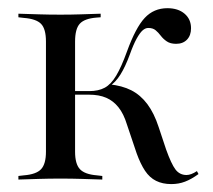

<svg xmlns="http://www.w3.org/2000/svg" viewBox="-20 -447 530 478"><path d="M94.4 -206.5V-343.5Q94.4 -375 82.3 -387.5Q70.2 -400 39.5 -402.4L25.8 -404V-412.9Q52.4 -412.1 77 -411.3Q101.6 -410.5 130.6 -410.5Q157.3 -410.5 181 -411.3Q204.8 -412.1 230.6 -412.9V-404L220.2 -403.2Q190.3 -400.8 178.6 -387.9Q166.9 -375 166.9 -343.5V-206.5ZM130.6 -2.4Q101.6 -2.4 77 -1.6Q52.4 -0.8 25.8 0V-8.9L39.5 -10.5Q70.2 -12.9 82.3 -25.8Q94.4 -38.7 94.4 -69.4V-206.5H166.9V-69.4Q166.9 -38.7 179 -25.8Q191.1 -12.9 221 -10.5L234.7 -8.9V0Q208.1 -0.8 183.5 -1.6Q158.9 -2.4 130.6 -2.4ZM406.5 11.3Q384.7 11.3 368.5 3.2Q352.4 -4.8 341.1 -21.8Q329.8 -38.7 320.2 -65.3L296 -137.1Q287.9 -163.7 275 -179.8Q262.1 -196 244.4 -203.6Q226.6 -211.3 201.6 -211.3H159.7V-220.2H202.4Q225 -220.2 240.7 -228.6Q256.5 -237.1 269.4 -258.9Q282.3 -280.6 296 -318.5Q317.7 -378.2 340.3 -402.4Q362.9 -426.6 396.8 -426.6Q423.4 -426.6 439.5 -412.9Q455.6 -399.2 455.6 -376.6Q455.6 -358.9 445.6 -348.4Q435.5 -337.9 418.5 -337.9Q404 -337.9 395.2 -344Q386.3 -350 380.2 -358.1Q374.2 -366.1 367.3 -371.8Q360.5 -377.4 349.2 -377.4Q341.9 -377.4 335.1 -371.4Q328.2 -365.3 320.2 -350.8Q312.1 -336.3 303.2 -311.3Q291.9 -280.6 279.8 -261.3Q267.7 -241.9 251.6 -231.5V-237.1Q283.9 -233.9 306.9 -222.2Q329.8 -210.5 346.8 -187.9Q363.7 -165.3 375 -130.6L393.5 -75Q406.5 -38.7 416.9 -25Q427.4 -11.3 444.4 -11.3Q455.6 -11.3 470.2 -21L474.2 -13.7Q456.5 -0.8 440.7 5.2Q425 11.3 406.5 11.3Z"/></svg>

Font: Playfair 144pt SemiCondensed Light
Style: Regular
Weight: 300
Width: 4
Designer: Claus Eggers Sørensen
Foundry: Claus Eggers Sørensen
Version: Version 2.203